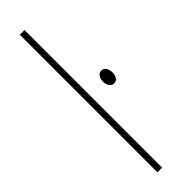

<svg xmlns="http://www.w3.org/2000/svg" viewBox="-265 -755 750 750"><g transform="rotate(-45 110.5 -380.0)"><path d="M69 0V-760H95V0ZM221 -400Q221 -386 214.5 -375.5Q208 -365 196 -365Q182 -365 175.5 -376Q169 -387 169 -401Q169 -414 175.5 -425Q182 -436 196 -436Q208 -436 214.5 -425Q221 -414 221 -400Z"/></g></svg>

Font: Noto Sans Display Thin Cond
Style: Regular
Weight: 250
Width: 3
Designer: Monotype Design team
Foundry: Monotype Imaging Inc.
Version: Version 1.000